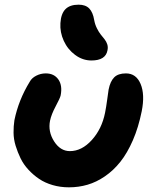

<svg xmlns="http://www.w3.org/2000/svg" viewBox="-20 -803 659 813"><path d="M367.2 -546.9Q330.1 -546.9 298.3 -570.3Q266.6 -593.8 250 -630.1Q233.4 -666.5 235.8 -705.1Q238.3 -745.1 257.1 -764.2Q275.9 -783.2 313 -783.2Q342.3 -783.2 357.9 -767.1Q373.5 -751 378.9 -717.8Q382.3 -699.2 390.4 -683.1Q398.4 -667 406.7 -656.7Q415 -646.5 422.9 -636.5Q430.7 -626.5 434.3 -615Q438 -603.5 435.1 -589.8Q427.2 -546.9 367.2 -546.9ZM272 -9.8Q235.4 -9.8 202.9 -19.3Q170.4 -28.8 145.8 -45.4Q121.1 -62 100.3 -84.5Q79.6 -106.9 67.1 -132.6Q54.7 -158.2 46.1 -186Q37.6 -213.9 37.4 -241.2Q37.1 -268.6 41 -293.9Q58.6 -379.9 106 -457Q114.3 -472.7 133.3 -482.4Q152.3 -492.2 173.8 -492.2Q209 -492.2 227.1 -466.6Q245.1 -440.9 236.8 -398.9Q234.4 -387.7 215.8 -353Q197.3 -318.4 191.9 -292Q182.6 -246.1 209 -204.6Q235.4 -163.1 275.9 -163.1Q326.2 -163.1 368.7 -210Q411.1 -256.8 424.8 -325.2Q429.7 -349.6 433.8 -380.6Q438 -411.6 439.9 -423.8Q446.8 -458.5 463.4 -475.3Q480 -492.2 513.2 -492.2Q556.6 -492.2 575.4 -447.5Q594.2 -402.8 580.1 -332Q566.4 -263.7 542.7 -209.2Q519 -154.8 489.7 -117.9Q460.4 -81.1 424.3 -56.4Q388.2 -31.7 350.6 -20.8Q313 -9.8 272 -9.8Z"/></svg>

Font: Shantell Sans Irregular
Style: Bold Italic
Weight: 700
Italic angle: -11.31°
Designer: Stephen Nixon, Anya Danilova, Shantell Martin
Foundry: Arrow Type
Version: Version 1.006;[9816181b4]